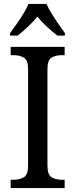

<svg xmlns="http://www.w3.org/2000/svg" viewBox="-20 -951 381 971"><path d="M34 0V-42H50Q79 -42 100.5 -54.5Q122 -67 122 -113V-601Q122 -647 100.5 -659.5Q79 -672 50 -672H34V-714H307V-672H292Q261 -672 240.5 -659.5Q220 -647 220 -601V-113Q220 -67 241 -54.5Q262 -42 292 -42H307V0ZM31 -784Q45 -803 63.5 -829Q82 -855 98.5 -882Q115 -909 124 -931H215Q225 -909 241.5 -882Q258 -855 276 -829Q294 -803 308 -784V-771H270Q244 -791 217 -816Q190 -841 169 -867Q148 -841 121.5 -816Q95 -791 69 -771H31Z"/></svg>

Font: Noto Serif Sinhala SemiCondensed
Style: Regular
Weight: 400
Width: 4
Designer: Jelle Bosma - Monotype Design Team
Foundry: Monotype Imaging Inc.
Version: Version 2.007; ttfautohint (v1.8.4.7-5d5b)